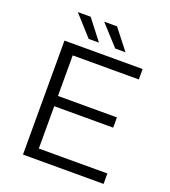

<svg xmlns="http://www.w3.org/2000/svg" viewBox="-156 -994 981 1108"><g transform="rotate(20 334.5 -440.5)"><path d="M188 -324H550V-387H188V-636H594V-700H114V0H609V-64H188ZM468 -757 371 -881H292L405 -757ZM305 -757 209 -881H130L242 -757Z"/></g></svg>

Font: Montserrat Z
Style: Regular
Weight: 400
Designer: Julieta Ulanovsky
Foundry: Julieta Ulanovsky
Version: Version 8.000